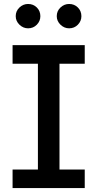

<svg xmlns="http://www.w3.org/2000/svg" viewBox="-20 -957 495 977"><path d="M122.9 -812.9Q98 -812.9 79 -831.3Q60 -849.8 60 -874.6Q60 -900.9 79 -918.9Q98 -936.8 122.9 -936.8Q149.5 -936.8 167.4 -918.9Q185.4 -900.9 185.4 -874.6Q185.4 -849.8 167.4 -831.3Q149.5 -812.9 122.9 -812.9ZM331.7 -812.9Q306.8 -812.9 287.8 -831.3Q268.8 -849.8 268.8 -874.6Q268.8 -900.9 287.8 -918.9Q306.8 -936.8 331.7 -936.8Q358.3 -936.8 376.2 -918.9Q394.2 -900.9 394.2 -874.6Q394.2 -849.8 376.2 -831.3Q358.3 -812.9 331.7 -812.9ZM411.2 0H44V-94.5H172.9V-632.8H44V-727.3H411.2V-632.8H282.7V-94.5H411.2Z"/></svg>

Font: Linik Sans Medium
Style: Regular
Weight: 500
Designer: Rasmus Andersson (font), Cristiano Sobral (main changes)
Foundry: rsms
Version: Version 3.018;June 1, 2022;FontCreator 14.0.0.2814 64-bit; t